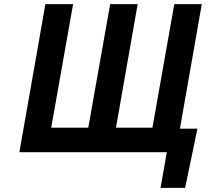

<svg xmlns="http://www.w3.org/2000/svg" viewBox="-20 -731 1001 922"><path d="M331 -711H198L73 0H781L751 171H869L928 -113H844L949 -711H817L712 -118H537L641 -711H509L404 -118H226Z"/></svg>

Font: Asimov
Style: NarIt
Weight: 500
Designer: Google
Version: Version 2.000980; 2014